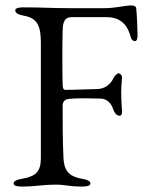

<svg xmlns="http://www.w3.org/2000/svg" viewBox="-20 -680 552 705"><path d="M59 5C113 5 136 -2 185 -2C223 -2 229 5 283 5C300 5 312 2 312 -6C312 -15 302 -20 279 -24C229 -33 215 -58 213 -101C210 -167 210 -231 210 -292C210 -309 221 -316 234 -317C255 -319 276 -319 299 -319C315 -319 332 -318 349 -318C365 -318 386 -309 396 -278C398 -271 406 -255 419 -255C427 -255 428 -263 428 -272C426 -301 425 -320 425 -340C425 -356 426 -372 428 -395C429 -404 420 -411 415 -411C410 -411 399 -399 397 -394C387 -371 365 -353 336 -353C312 -353 262 -350 220 -350C211 -350 210 -361 210 -372C209 -396 209 -433 209 -467C209 -502 209 -542 210 -567C211 -593 213 -617 244 -617H371C396 -617 419 -611 438 -590C447 -580 455 -563 461 -541C463 -534 469 -529 476 -529C482 -529 485 -538 485 -550C485 -564 483 -628 480 -651C479 -658 469 -660 462 -660C438 -660 406 -650 363 -650H237C168 -650 138 -653 65 -653C48 -653 36 -650 36 -642C36 -633 46 -626 69 -622C119 -613 130 -582 130 -522V-100C130 -51 113 -33 63 -24C40 -20 30 -15 30 -6C30 2 42 5 59 5Z"/></svg>

Font: Garamond-Math
Style: Regular
Weight: 400
Version: Version 2019-08-16